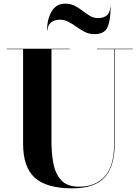

<svg xmlns="http://www.w3.org/2000/svg" viewBox="-20 -1017 764 1052"><path d="M306.5 -909Q278 -909 259.2 -893.5Q240.5 -878 240.5 -850H238Q238 -914 263.5 -955.5Q289 -997 337 -997Q367 -997 390 -985Q413 -973 432.8 -957.5Q452.5 -942 472.8 -930Q493 -918 517.5 -918Q549.5 -918 566.5 -933.8Q583.5 -949.5 583.5 -977H586Q586 -906 569.2 -868Q552.5 -830 497 -830Q468 -830 444.8 -842Q421.5 -854 400 -869.5Q378.5 -885 356 -897Q333.5 -909 306.5 -909ZM17 -750H362V-747.5H262V-240Q262 -174 273.2 -118Q284.5 -62 317 -28Q349.5 6 414 6Q503 6 554.2 -50.8Q605.5 -107.5 605.5 -230V-747.5H511.5V-750H707V-747.5H608.5V-230Q608.5 -106.5 553.8 -45.8Q499 15 376.5 15Q235.5 15 171 -42.8Q106.5 -100.5 106.5 -230V-747.5H17Z"/></svg>

Font: Bodoni* 72pt
Style: Bold
Weight: 700
Version: Version 2.3